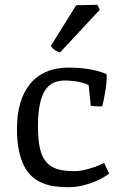

<svg xmlns="http://www.w3.org/2000/svg" viewBox="-20 -756 510 790"><path d="M226.6 -540Q216.3 -543 206.5 -549.3Q196.8 -555.7 189 -566.9L293.5 -734.4L380.4 -736.3L390.6 -715.8ZM49.8 -227.1Q49.8 -284.7 63.2 -331.1Q76.7 -377.4 103.3 -410.2Q129.9 -442.9 169.9 -460.4Q210 -478 263.2 -478Q279.3 -478 298.6 -476.8Q317.9 -475.6 338.1 -472.7Q358.4 -469.7 378.9 -464.6Q399.4 -459.5 418.5 -451.2Q419.9 -437 418.2 -418.5Q416.5 -399.9 413.3 -380.9Q410.2 -361.8 406.7 -345Q403.3 -328.1 400.9 -318.4Q386.7 -318.4 377 -318.6Q367.2 -318.8 353.5 -320.8L344.7 -406.2Q331.1 -412.6 315.9 -416.5Q300.8 -420.4 287.1 -422.1Q273.4 -423.8 262.7 -424.3Q252 -424.8 247.1 -424.8Q220.7 -424.8 200 -415.3Q179.2 -405.8 165 -383.5Q150.9 -361.3 143.6 -325Q136.2 -288.6 136.2 -235.4Q136.2 -183.1 143.8 -147.9Q151.4 -112.8 168.5 -91.6Q185.5 -70.3 213.9 -61Q242.2 -51.8 284.2 -51.8Q306.2 -51.8 327.9 -56.9Q349.6 -62 367.2 -68.1Q384.8 -74.2 396 -79.6Q407.2 -85 408.7 -85.4L429.2 -41.5Q425.3 -38.6 411.1 -29.5Q397 -20.5 374.8 -10.7Q352.5 -1 323 6.6Q293.5 14.2 258.8 14.2Q231.9 14.2 205.8 10.7Q179.7 7.3 156.5 -2Q133.3 -11.2 113.8 -27.8Q94.2 -44.4 80.1 -71.3Q65.9 -98.1 57.9 -136.5Q49.8 -174.8 49.8 -227.1Z"/></svg>

Font: Fjord
Style: One
Weight: 400
Designer: Viktoriya Grabowska
Foundry: Viktoriya Grabowska
Version: Version 1.002